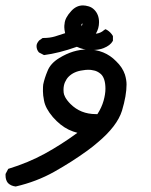

<svg xmlns="http://www.w3.org/2000/svg" viewBox="-33 -344 553 702"><path d="M-12.7 297.9Q-12.7 295.9 -12.7 292L-2.9 273.4Q70.3 251 130.9 217.8Q191.4 184.6 250 141.6Q234.4 137.7 217.8 129.9Q187.5 115.2 160.2 84Q132.8 51.8 127.9 23.4Q124 3.9 124 -10.7Q124 -29.3 125 -35.2Q129.9 -58.6 140.6 -84Q151.4 -112.3 183.6 -131.8Q234.4 -163.1 286.1 -163.1Q349.6 -163.1 391.6 -120.1Q415 -97.7 423.8 -71.3Q429.7 -51.8 429.7 -35.2Q429.7 4.9 413.1 60.5Q395.5 117.2 324.2 176.8Q307.6 191.4 286.1 207Q229.5 248 165 284.2Q100.6 320.3 24.4 337.9Q6.8 335.9 -3.9 325.2Q-12.7 314.5 -12.7 297.9ZM352.5 -19.5Q352.5 -57.6 335.9 -73.2Q322.3 -85 307.6 -86.9Q299.8 -88.9 290 -88.9Q280.3 -88.9 269.5 -86.9Q237.3 -83 217.8 -63.5Q210 -55.7 204.6 -43.5Q199.2 -31.2 199.2 -15.6Q199.2 -12.7 199.7 -5.9Q200.2 1 205.1 10.7Q211.9 23.4 224.6 36.1Q261.7 73.2 317.4 73.2Q320.3 73.2 323.2 73.2Q338.9 48.8 345.7 24.4Q352.5 0 352.5 -19.5ZM378.9 -193.4Q370.1 -177.7 345.7 -168Q329.1 -161.1 301.3 -161.1Q273.4 -161.1 248 -172.9Q181.6 -149.4 127.9 -142.6L109.4 -152.3Q100.6 -162.1 100.6 -175.8Q100.6 -185.5 110.4 -196.3Q115.2 -200.2 123 -205.1H126Q149.4 -205.1 168.5 -210.9Q187.5 -216.8 205.1 -222.7Q202.1 -236.3 202.1 -244.6Q202.1 -252.9 203.1 -256.8Q204.1 -278.3 227.5 -303.7Q246.1 -324.2 270.5 -324.2Q279.3 -324.2 291 -320.8Q302.7 -317.4 311.5 -308.6Q329.1 -291 329.1 -262.7Q329.1 -240.2 317.4 -220.7Q335 -222.7 346.7 -233.4L352.5 -237.3L358.4 -234.4Q371.1 -226.6 378.9 -213.9L379.9 -211.9V-195.3ZM268.6 -258.8Q264.6 -255.9 264.6 -253.9Q264.6 -252.9 265.6 -248Q268.6 -253.9 268.6 -258.8Z"/></svg>

Font: JasonHandwriting2
Style: SemiBold
Weight: 600
Version: Version 1.04.7